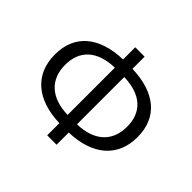

<svg xmlns="http://www.w3.org/2000/svg" viewBox="-177 -953 1172 1172"><g transform="rotate(45 408.5 -367.0)"><path d="M52 -369C52 -197 170 -98 368 -92V13H449V-92C647 -98 766 -197 766 -369C766 -542 647 -636 449 -642V-747H368V-642C170 -636 52 -542 52 -369ZM449 -571C595 -567 676 -496 676 -369C676 -242 595 -167 449 -163ZM141 -369C141 -495 221 -567 368 -571V-163C221 -167 141 -243 141 -369Z"/></g></svg>

Font: Noto Sans KR Regular
Style: Regular
Weight: 400
Designer: Ryoko NISHIZUKA  (kana & ideographs); Paul D. Hunt (Latin, Greek & Cyrillic); Wenlong ZHANG  (bopomofo); Sandoll Communi
Foundry: Adobe Systems Incorporated
Version: Version 1.004;PS 1.004;hotconv 1.0.82;makeotf.lib2.5.63406